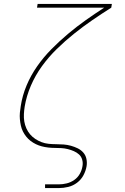

<svg xmlns="http://www.w3.org/2000/svg" viewBox="-20 -755 640 980"><path d="M210 205V186H280Q300 186 320.5 181Q341 176 359 163.5Q377 151 387.5 132Q398 113 401 93Q404 76 399.5 60Q395 44 383.5 33.5Q372 23 357 16.5Q342 10 326 6Q310 2 293.5 1Q277 0 260 0Q243 0 226 -2Q209 -4 193.5 -8Q178 -12 163.5 -19Q149 -26 136.5 -35.5Q124 -45 114 -57.5Q104 -70 97 -84Q90 -98 86.5 -114Q83 -130 81.5 -146.5Q80 -163 81.5 -180Q83 -197 86 -214Q86 -214 86 -214Q86 -214 86 -214Q94 -267 115.5 -318.5Q137 -370 169.5 -416.5Q202 -463 242.5 -504Q283 -545 327 -582Q371 -619 417.5 -652Q464 -685 512 -716H169L172 -735H551L548 -716Q499 -685 451 -652Q403 -619 357.5 -582.5Q312 -546 270 -505Q228 -464 194 -417Q160 -370 137.5 -317.5Q115 -265 106 -211Q103 -192 102 -172.5Q101 -153 104 -135Q107 -117 114.5 -100Q122 -83 133.5 -69.5Q145 -56 160 -46Q175 -36 192 -29.5Q209 -23 228 -21Q247 -19 266.5 -19Q286 -19 305 -17.5Q324 -16 342 -11Q360 -6 376.5 2Q393 10 405 23.5Q417 37 421 55.5Q425 74 422 93Q418 117 406 139.5Q394 162 373.5 177.5Q353 193 328.5 199Q304 205 280 205Z"/></svg>

Font: Iosevka Curly Slab ThEx
Style: Italic
Weight: 100
Width: 7
Italic angle: -9°
Monospace: yes
Designer: Belleve Invis
Foundry: Belleve Invis
Version: Version 11.1.0; ttfautohint (v1.8.3)